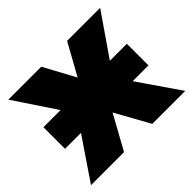

<svg xmlns="http://www.w3.org/2000/svg" viewBox="-132 -723 893 893"><g transform="rotate(-45 315.0 -276.5)"><path d="M144 -205.1H39.1V-347.2H151.9L14.2 -553.2H231L314.9 -397.9L400.9 -553.2H618.2L476.1 -347.2H587.9V-205.1H483.9L625 0H408.2L314.9 -168L222.2 0H4.9Z"/></g></svg>

Font: OpenSansExtrabold
Style: Regular
Weight: 800
Foundry: Ascender Corporation
Version: Version 1.10